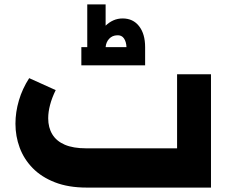

<svg xmlns="http://www.w3.org/2000/svg" viewBox="-20 -850 1040 870"><path d="M373.3 0Q290.3 0 229.1 -23.8Q167.9 -47.6 128.1 -88.3Q88.4 -129 69.2 -180.9Q50 -232.7 50 -289.4Q50 -342 65.7 -395.1Q81.4 -448.3 112.3 -495.9L232.4 -441.7Q215.3 -406.9 206.9 -374.8Q198.4 -342.7 198.4 -314Q198.4 -272.1 217 -241.4Q235.6 -210.6 273.7 -194.2Q311.9 -177.9 369.9 -177.9H782.4V-513.4H936V0ZM348.6 -553.9V-636.4H375.4V-830H458.6V-733.7Q474.3 -749 493.7 -757.7Q513.1 -766.4 535.7 -766.4Q582.9 -766.4 610.2 -731.4Q637.6 -696.3 637.6 -636.4V-553.9ZM458.6 -636.4H553.1Q552.1 -661 541.6 -676.1Q531.1 -691.3 511.1 -690.1Q489 -689.6 474.8 -674.5Q460.6 -659.4 458.6 -636.4Z"/></svg>

Font: Alexandria
Style: Regular
Weight: 400
Designer: Mohamed Gaber
Foundry: Kief Type Foundry
Version: Version 5.100